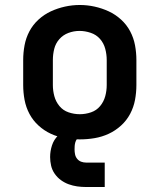

<svg xmlns="http://www.w3.org/2000/svg" viewBox="-20 -551 640 770"><path d="M300 8Q270 8 240.5 3Q211 -2 184 -14.5Q157 -27 134.5 -47.5Q112 -68 98 -94.5Q84 -121 78.5 -150.5Q73 -180 73 -210V-310Q73 -340 78.5 -369.5Q84 -399 98 -425.5Q112 -452 134.5 -472.5Q157 -493 184 -505.5Q211 -518 240.5 -524.5Q270 -531 300 -531Q330 -531 359.5 -524.5Q389 -518 416 -505.5Q443 -493 465.5 -472.5Q488 -452 502 -425.5Q516 -399 521.5 -369.5Q527 -340 527 -310V-210Q527 -180 521.5 -150.5Q516 -121 502 -94.5Q488 -68 465.5 -47.5Q443 -27 416 -14.5Q389 -2 359.5 3Q330 8 300 8ZM300 -93Q323 -93 345 -100.5Q367 -108 381.5 -125.5Q396 -143 402 -165Q408 -187 408 -210V-310Q408 -333 402 -355.5Q396 -378 381 -395Q366 -412 343.5 -419.5Q321 -427 299 -427Q276 -427 254.5 -419Q233 -411 218 -394Q203 -377 197.5 -355Q192 -333 192 -310V-210Q192 -187 198 -165Q204 -143 218.5 -125.5Q233 -108 255 -100.5Q277 -93 300 -93ZM400 199H325Q307 199 289.5 196.5Q272 194 255.5 188Q239 182 224.5 171.5Q210 161 199.5 146Q189 131 185 113.5Q181 96 181 79Q181 55 188.5 32Q196 9 213 -7.5Q230 -24 253 -31Q276 -38 300 -38V0Q293 0 288.5 6.5Q284 13 282 20Q280 27 279.5 34Q279 41 279 48Q279 58 281 68Q283 78 289.5 86Q296 94 305.5 97.5Q315 101 325 101H400Z"/></svg>

Font: Iosevka Custom Extended
Style: Bold
Weight: 700
Width: 7
Monospace: yes
Designer: Belleve Invis
Foundry: Belleve Invis
Version: Version 11.2.4; ttfautohint (v1.8.4)